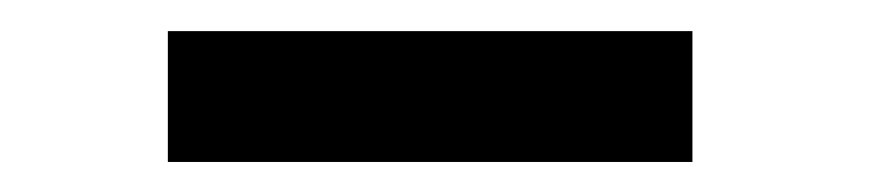

<svg xmlns="http://www.w3.org/2000/svg" viewBox="-20 -732 561 124"><path d="M427.2 -711.9V-627.4H88.4V-711.9Z"/></svg>

Font: Vazirmatn RD Black
Style: Regular
Weight: 900
Designer: Saber Rastikerdar
Foundry: Saber Rastikerdar
Version: Version 32.102